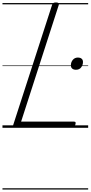

<svg xmlns="http://www.w3.org/2000/svg" viewBox="-20 -1035 734 1555"><path d="M108 0Q80 0 87 -23L402 -996Q405 -1006 411.5 -1010.5Q418 -1015 433 -1015Q447 -1015 453.5 -1010.5Q460 -1006 456 -995L151 -50H579Q590 -50 592 -44Q594 -38 590 -25Q587 -12 580.5 -6Q574 0 564 0ZM595 -470Q577 -470 565.5 -479Q554 -488 554 -506Q554 -531 569.5 -550Q585 -569 612 -569Q629 -569 640.5 -560Q652 -551 652 -533Q652 -509 637.5 -489.5Q623 -470 595 -470ZM0 490H694V500H0ZM0 -20H694V0H0ZM0 -505H694V-500H0ZM0 -1010H694V-1000H0Z"/></svg>

Font: Playwrite MX Guides
Style: Regular
Weight: 400
Designer: Veronika Burian, José Scaglione
Foundry: TypeTogether
Version: Version 1.003